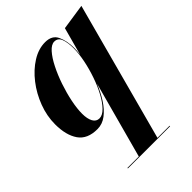

<svg xmlns="http://www.w3.org/2000/svg" viewBox="-206 -577 935 935"><g transform="rotate(-45 261.0 -110.0)"><path d="M412 246.5V250H121.5V246.5H200L307 -148Q290 -106 267 -70Q244 -34 215.2 -12Q186.5 10 152 10Q83 10 52.8 -33.8Q22.5 -77.5 22.5 -152.5Q22.5 -210 43.8 -266.2Q65 -322.5 100.8 -368.5Q136.5 -414.5 180.8 -442.2Q225 -470 271 -470Q318.5 -470 335 -434.2Q351.5 -398.5 351.5 -349.5Q351.5 -331 348.5 -306.5L387.5 -450L521 -470L328.5 246.5ZM348.5 -351Q348.5 -390.5 339 -415.5Q329.5 -440.5 304.5 -440.5Q284.5 -440.5 263 -416.5Q241.5 -392.5 221.8 -353.2Q202 -314 186.2 -267.8Q170.5 -221.5 161.2 -176.2Q152 -131 152 -96Q152 -61 163.2 -40.5Q174.5 -20 196 -20Q217 -20 238.8 -42Q260.5 -64 280.2 -100.5Q300 -137 315.2 -181Q330.5 -225 339.5 -269.5Q348.5 -314 348.5 -351Z"/></g></svg>

Font: Bodoni* 48pt
Style: Bold Italic
Weight: 700
Italic angle: -13°
Version: Version 2.3